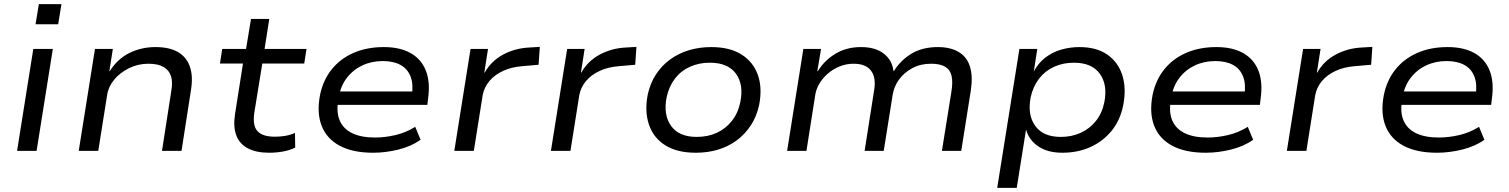

<svg xmlns="http://www.w3.org/2000/svg" viewBox="-20 -734 7342 934"><path d="M153 -616 169 -714H279L263 -616ZM63 0 142 -496H237L158 0Z M363 0 442 -496H529L512 -388H514Q552 -448 610 -476.5Q668 -505 736 -505Q804 -505 845.5 -481Q887 -457 903.5 -410.5Q920 -364 909 -296L863 0H768L813 -290Q821 -334 812 -363Q803 -392 776 -408Q749 -424 702 -424Q652 -424 608 -402.5Q564 -381 535.5 -346.5Q507 -312 501 -271L458 0Z M1289 9Q1226 9 1185.5 -12.5Q1145 -34 1129.5 -75.5Q1114 -117 1123 -177L1162 -425H1050L1061 -496H1177L1201 -642H1290L1267 -496H1471L1460 -425H1256L1217 -185Q1208 -122 1233 -95.5Q1258 -69 1317 -69Q1343 -69 1367 -73Q1391 -77 1415 -87L1416 -16Q1390 -3 1357 3Q1324 9 1289 9Z M1795 9Q1696 9 1632.5 -25Q1569 -59 1544.5 -122.5Q1520 -186 1537 -273Q1552 -345 1594 -397Q1636 -449 1700.5 -477Q1765 -505 1847 -505Q1926 -505 1978 -475.5Q2030 -446 2052 -389.5Q2074 -333 2062 -251L2059 -224H1600L1610 -289H2009L1983 -266Q1992 -323 1977.5 -361Q1963 -399 1928.5 -418Q1894 -437 1842 -437Q1788 -437 1743 -416Q1698 -395 1667.5 -355.5Q1637 -316 1628 -261L1626 -249Q1615 -189 1632.5 -148Q1650 -107 1693.5 -86Q1737 -65 1804 -65Q1853 -65 1904 -77Q1955 -89 2000 -117L2026 -54Q1981 -22 1918.5 -6.5Q1856 9 1795 9Z M2190 0 2269 -496H2354L2336 -381H2338Q2370 -438 2428.5 -469Q2487 -500 2557 -503L2606 -506L2600 -419L2520 -412Q2468 -408 2427 -389Q2386 -370 2360.5 -339.5Q2335 -309 2328 -271L2285 0Z M2660 0 2739 -496H2824L2806 -381H2808Q2840 -438 2898.5 -469Q2957 -500 3027 -503L3076 -506L3070 -419L2990 -412Q2938 -408 2897 -389Q2856 -370 2830.5 -339.5Q2805 -309 2798 -271L2755 0Z M3365 9Q3274 9 3216.5 -27Q3159 -63 3137 -127.5Q3115 -192 3131 -274Q3143 -329 3171 -372Q3199 -415 3239.5 -444.5Q3280 -474 3330.5 -489.5Q3381 -505 3440 -505Q3530 -505 3587 -469Q3644 -433 3666.5 -370Q3689 -307 3673 -224Q3661 -168 3633 -125Q3605 -82 3565 -52Q3525 -22 3474.5 -6.5Q3424 9 3365 9ZM3369 -68Q3424 -68 3467 -88Q3510 -108 3540 -145.5Q3570 -183 3581 -236Q3599 -322 3560 -375.5Q3521 -429 3433 -429Q3381 -429 3337 -409.5Q3293 -390 3264 -352.5Q3235 -315 3223 -262Q3206 -175 3244.5 -121.5Q3283 -68 3369 -68Z M3809 0 3888 -496H3974L3956 -388L3958 -387Q3990 -440 4044 -472.5Q4098 -505 4168 -505Q4239 -505 4279.5 -473Q4320 -441 4326 -390L4329 -389Q4362 -442 4415 -473.5Q4468 -505 4542 -505Q4603 -505 4643 -481.5Q4683 -458 4698 -411.5Q4713 -365 4703 -296L4656 0H4562L4608 -287Q4616 -335 4609 -365Q4602 -395 4577.5 -409.5Q4553 -424 4509 -424Q4458 -424 4418 -402.5Q4378 -381 4353 -346.5Q4328 -312 4322 -270L4279 0H4186L4231 -287Q4240 -334 4230.5 -364Q4221 -394 4196.5 -409Q4172 -424 4133 -424Q4096 -424 4063.5 -410.5Q4031 -397 4006 -375Q3981 -353 3965.5 -326.5Q3950 -300 3946 -273L3903 0Z M4831 180 4939 -496H5026L5009 -386Q5031 -428 5066 -454.5Q5101 -481 5143.5 -493Q5186 -505 5231 -505Q5314 -505 5366.5 -468.5Q5419 -432 5439.5 -368.5Q5460 -305 5444 -222Q5429 -148 5387 -97Q5345 -46 5284 -18.5Q5223 9 5148 9Q5077 9 5031.5 -21.5Q4986 -52 4972 -102H4971L4926 180ZM5140 -68Q5194 -68 5237.5 -88Q5281 -108 5311 -145.5Q5341 -183 5352 -236Q5369 -322 5330 -375.5Q5291 -429 5204 -429Q5152 -429 5108.5 -409.5Q5065 -390 5035.5 -352.5Q5006 -315 4994 -262Q4977 -175 5016 -121.5Q5055 -68 5140 -68Z M5845 9Q5746 9 5682.5 -25Q5619 -59 5594.5 -122.5Q5570 -186 5587 -273Q5602 -345 5644 -397Q5686 -449 5750.5 -477Q5815 -505 5897 -505Q5976 -505 6028 -475.5Q6080 -446 6102 -389.5Q6124 -333 6112 -251L6109 -224H5650L5660 -289H6059L6033 -266Q6042 -323 6027.5 -361Q6013 -399 5978.5 -418Q5944 -437 5892 -437Q5838 -437 5793 -416Q5748 -395 5717.5 -355.5Q5687 -316 5678 -261L5676 -249Q5665 -189 5682.5 -148Q5700 -107 5743.5 -86Q5787 -65 5854 -65Q5903 -65 5954 -77Q6005 -89 6050 -117L6076 -54Q6031 -22 5968.5 -6.5Q5906 9 5845 9Z M6240 0 6319 -496H6404L6386 -381H6388Q6420 -438 6478.5 -469Q6537 -500 6607 -503L6656 -506L6650 -419L6570 -412Q6518 -408 6477 -389Q6436 -370 6410.5 -339.5Q6385 -309 6378 -271L6335 0Z M6970 9Q6871 9 6807.5 -25Q6744 -59 6719.5 -122.5Q6695 -186 6712 -273Q6727 -345 6769 -397Q6811 -449 6875.5 -477Q6940 -505 7022 -505Q7101 -505 7153 -475.5Q7205 -446 7227 -389.5Q7249 -333 7237 -251L7234 -224H6775L6785 -289H7184L7158 -266Q7167 -323 7152.5 -361Q7138 -399 7103.5 -418Q7069 -437 7017 -437Q6963 -437 6918 -416Q6873 -395 6842.5 -355.5Q6812 -316 6803 -261L6801 -249Q6790 -189 6807.5 -148Q6825 -107 6868.5 -86Q6912 -65 6979 -65Q7028 -65 7079 -77Q7130 -89 7175 -117L7201 -54Q7156 -22 7093.5 -6.5Q7031 9 6970 9Z"/></svg>

Font: Nunito Sans 7pt SemiExpanded
Style: Italic
Weight: 400
Width: 6
Italic angle: -9°
Designer: Vernon Adams
Foundry: Vernon Adams
Version: Version 3.101;gftools[0.9.27]